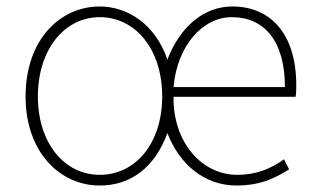

<svg xmlns="http://www.w3.org/2000/svg" viewBox="-20 -560 977 593"><path d="M288 13C383 13 458 -42 497 -149C535 -50 614 13 710 13C789 13 834 -13 873 -37L857 -68C817 -39 771 -20 713 -20C602 -20 514 -122 516 -261H893C895 -274 895 -286 895 -297C895 -453 818 -540 697 -540C609 -540 535 -476 497 -376C460 -485 374 -540 288 -540C167 -540 59 -439 59 -262C59 -88 167 13 288 13ZM288 -20C179 -20 97 -118 97 -262C97 -407 179 -507 288 -507C399 -507 481 -407 481 -262C481 -118 399 -20 288 -20ZM516 -291C527 -418 605 -507 696 -507C795 -507 860 -435 860 -291Z"/></svg>

Font: Noto Sans T Chinese Thin
Style: Regular
Weight: 100
Designer: Ryoko NISHIZUKA (kana & ideographs); Paul D. Hunt (Latin, Greek & Cyrillic); Wenlong ZHANG (bopomofo); Sandoll Communica
Foundry: Adobe Systems Incorporated
Version: Version 1.000;PS 1;hotconv 1.0.78;makeotf.lib2.5.61930